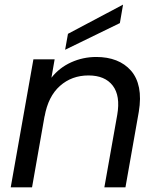

<svg xmlns="http://www.w3.org/2000/svg" viewBox="-20 -802 680 822"><path d="M271 -657.2 506.8 -782.2 493.2 -703.1 258.8 -588.9ZM426.8 0 481.9 -310.1Q496.1 -392.1 462.6 -435.5Q429.2 -479 358.9 -479Q287.1 -479 236.6 -434.1Q186 -389.2 170.9 -303.2V-305.2L117.2 0H25.9L123 -547.9H213.9L200.2 -469.2Q233.9 -512.2 284.7 -535.2Q335.4 -558.1 392.1 -558.1Q439.9 -558.1 477.5 -543.5Q515.1 -528.8 540.8 -499.5Q566.4 -470.2 575.2 -426.3Q584 -382.3 574.2 -323.2L517.1 0Z"/></svg>

Font: SVN-Poppins
Style: Italic
Weight: 400
Italic angle: -10°
Designer: Ninad Kale (Devanagari), Jonny Pinhorn (Latin)
Foundry: Indian Type Foundry
Version: Version 3.002 2017